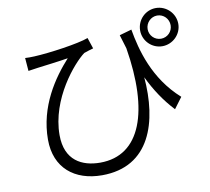

<svg xmlns="http://www.w3.org/2000/svg" viewBox="-92 -918 1184 1085"><g transform="rotate(-10 500.0 -376.0)"><path d="M804 -705C804 -742 834 -772 870 -772C907 -772 936 -742 936 -705C936 -669 907 -639 870 -639C833 -639 804 -669 804 -705ZM761 -705C761 -645 810 -596 870 -596C930 -596 980 -645 980 -705C980 -766 930 -815 870 -815C810 -815 761 -766 761 -705ZM94 -665 100 -590C120 -593 137 -595 155 -598C193 -603 278 -613 331 -622C244 -526 141 -378 141 -188C141 -25 251 63 408 63C684 63 760 -183 738 -441C776 -362 821 -294 878 -233L925 -296C778 -427 734 -599 713 -719L643 -699L667 -620C728 -250 642 -9 410 -9C306 -9 210 -56 210 -202C210 -410 366 -589 428 -635C443 -641 469 -648 482 -652L461 -715C404 -693 235 -669 147 -665C129 -664 108 -664 94 -665Z"/></g></svg>

Font: Noto Sans KR DemiLight
Style: Regular
Weight: 350
Designer: Ryoko NISHIZUKA 西塚涼子 (kana, bopomofo & ideographs); Paul D. Hunt (Latin, Greek & Cyrillic); Sandoll Communications 산돌커뮤니
Foundry: Adobe
Version: Version 2.004;hotconv 1.0.118;makeotfexe 2.5.65603